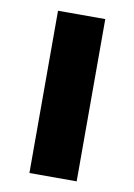

<svg xmlns="http://www.w3.org/2000/svg" viewBox="-69 -601 451 647"><g transform="rotate(10 156.5 -277.5)"><path d="M77.1 0V-555.2H238.8V0Z"/></g></svg>

Font: Sporting Grotesque
Style: Gras
Weight: 700
Designer: Lucas LE BIHAN
Foundry: Lucas LE BIHAN
Version: Version 1.001